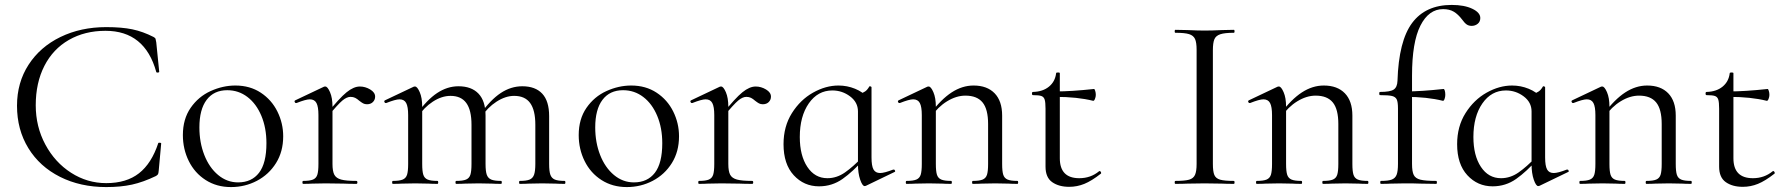

<svg xmlns="http://www.w3.org/2000/svg" viewBox="-20 -746 7241 779"><path d="M603 -596Q610 -592 611 -589Q612 -586 614 -574L626 -455Q626 -452 620.5 -451.5Q615 -451 614 -454Q568 -621 408 -621Q324 -621 259.5 -584Q195 -547 160 -478.5Q125 -410 125 -319Q125 -232 164 -159.5Q203 -87 268.5 -45Q334 -3 411 -3Q493 -3 544 -43Q595 -83 622 -165Q622 -167 627 -167Q634 -167 634 -164L624 -54Q623 -42 621 -39Q619 -36 613 -32Q561 -7 515.5 3Q470 13 411 13Q306 13 223.5 -28.5Q141 -70 95 -145Q49 -220 49 -317Q49 -411 96 -483.5Q143 -556 225.5 -596Q308 -636 411 -636Q474 -636 517 -627Q560 -618 603 -596Z M722 -198Q722 -263 753.5 -308.5Q785 -354 834.5 -376.5Q884 -399 935 -399Q994 -399 1038 -370Q1082 -341 1105.5 -293.5Q1129 -246 1129 -193Q1129 -131 1100 -84.5Q1071 -38 1022.5 -12.5Q974 13 917 13Q859 13 814.5 -15.5Q770 -44 746 -92.5Q722 -141 722 -198ZM1061 -165Q1061 -227 1040.5 -276Q1020 -325 984 -352.5Q948 -380 902 -380Q848 -380 818.5 -341Q789 -302 789 -229Q789 -168 809 -117Q829 -66 865 -36Q901 -6 946 -6Q1001 -6 1031 -45Q1061 -84 1061 -165Z M1440 -395Q1462 -395 1482 -383Q1502 -371 1502 -354Q1502 -341 1493 -332Q1484 -323 1469 -323Q1460 -323 1453.5 -326.5Q1447 -330 1438 -337Q1429 -345 1421 -349Q1413 -353 1402 -353Q1387 -353 1369 -338Q1351 -323 1308 -271L1304 -282Q1357 -348 1386 -371.5Q1415 -395 1440 -395ZM1210 -12Q1237 -12 1250 -17.5Q1263 -23 1267.5 -37Q1272 -51 1272 -81V-279Q1272 -313 1264 -328Q1256 -343 1237 -343Q1221 -343 1183 -328H1181Q1177 -328 1175.5 -332.5Q1174 -337 1178 -339L1294 -394Q1296 -395 1300 -395Q1309 -395 1319 -372Q1329 -349 1329 -313V-81Q1329 -51 1336.5 -37Q1344 -23 1364 -17.5Q1384 -12 1426 -12Q1430 -12 1430 -6Q1430 0 1426 0Q1394 0 1375 -1L1301 -2L1246 -1Q1233 0 1210 0Q1207 0 1207 -6Q1207 -12 1210 -12Z M2089 -12Q2116 -12 2129 -17.5Q2142 -23 2147 -37.5Q2152 -52 2152 -81V-240Q2152 -299 2131 -328Q2110 -357 2066 -357Q2031 -357 1994.5 -333.5Q1958 -310 1932 -270L1928 -282Q1970 -341 2011.5 -368.5Q2053 -396 2099 -396Q2152 -396 2180 -366Q2208 -336 2208 -275V-81Q2208 -51 2213 -37Q2218 -23 2231 -17.5Q2244 -12 2271 -12Q2274 -12 2274 -6Q2274 0 2271 0Q2248 0 2234 -1L2180 -2L2126 -1Q2112 0 2089 0Q2086 0 2086 -6Q2086 -12 2089 -12ZM1831 -12Q1858 -12 1871 -17.5Q1884 -23 1888.5 -37Q1893 -51 1893 -81V-240Q1893 -299 1872 -328Q1851 -357 1808 -357Q1772 -357 1736 -333.5Q1700 -310 1674 -270L1670 -282Q1712 -341 1753.5 -368.5Q1795 -396 1840 -396Q1893 -396 1921.5 -366Q1950 -336 1950 -277V-81Q1950 -51 1955 -37Q1960 -23 1973 -17.5Q1986 -12 2013 -12Q2016 -12 2016 -6Q2016 0 2013 0Q1990 0 1976 -1L1922 -2L1867 -1Q1854 0 1831 0Q1828 0 1828 -6Q1828 -12 1831 -12ZM1574 -12Q1601 -12 1614 -17.5Q1627 -23 1631.5 -37Q1636 -51 1636 -81V-279Q1636 -313 1628 -328Q1620 -343 1601 -343Q1585 -343 1547 -328H1545Q1541 -328 1539.5 -332.5Q1538 -337 1542 -339L1658 -394Q1660 -395 1664 -395Q1673 -395 1683 -372Q1693 -349 1693 -313V-81Q1693 -51 1697.5 -37Q1702 -23 1715 -17.5Q1728 -12 1755 -12Q1758 -12 1758 -6Q1758 0 1755 0Q1732 0 1719 -1L1665 -2L1610 -1Q1597 0 1574 0Q1571 0 1571 -6Q1571 -12 1574 -12Z M2328 -198Q2328 -263 2359.5 -308.5Q2391 -354 2440.5 -376.5Q2490 -399 2541 -399Q2600 -399 2644 -370Q2688 -341 2711.5 -293.5Q2735 -246 2735 -193Q2735 -131 2706 -84.5Q2677 -38 2628.5 -12.5Q2580 13 2523 13Q2465 13 2420.5 -15.5Q2376 -44 2352 -92.5Q2328 -141 2328 -198ZM2667 -165Q2667 -227 2646.5 -276Q2626 -325 2590 -352.5Q2554 -380 2508 -380Q2454 -380 2424.5 -341Q2395 -302 2395 -229Q2395 -168 2415 -117Q2435 -66 2471 -36Q2507 -6 2552 -6Q2607 -6 2637 -45Q2667 -84 2667 -165Z M3046 -395Q3068 -395 3088 -383Q3108 -371 3108 -354Q3108 -341 3099 -332Q3090 -323 3075 -323Q3066 -323 3059.5 -326.5Q3053 -330 3044 -337Q3035 -345 3027 -349Q3019 -353 3008 -353Q2993 -353 2975 -338Q2957 -323 2914 -271L2910 -282Q2963 -348 2992 -371.5Q3021 -395 3046 -395ZM2816 -12Q2843 -12 2856 -17.5Q2869 -23 2873.5 -37Q2878 -51 2878 -81V-279Q2878 -313 2870 -328Q2862 -343 2843 -343Q2827 -343 2789 -328H2787Q2783 -328 2781.5 -332.5Q2780 -337 2784 -339L2900 -394Q2902 -395 2906 -395Q2915 -395 2925 -372Q2935 -349 2935 -313V-81Q2935 -51 2942.5 -37Q2950 -23 2970 -17.5Q2990 -12 3032 -12Q3036 -12 3036 -6Q3036 0 3032 0Q3000 0 2981 -1L2907 -2L2852 -1Q2839 0 2816 0Q2813 0 2813 -6Q2813 -12 2816 -12Z M3159 -161Q3159 -233 3193 -287Q3227 -341 3278.5 -370Q3330 -399 3382 -399Q3417 -399 3449 -386Q3481 -373 3501 -350L3461 -294Q3461 -331 3429 -355Q3397 -379 3357 -379Q3298 -379 3261.5 -326.5Q3225 -274 3225 -190Q3225 -115 3255.5 -69Q3286 -23 3337 -23Q3375 -23 3408.5 -46.5Q3442 -70 3477 -107L3485 -100Q3441 -50 3398.5 -20Q3356 10 3303 10Q3242 10 3200.5 -35Q3159 -80 3159 -161ZM3461 -80V-361Q3481 -369 3490 -375Q3499 -381 3507 -395Q3508 -397 3512 -395.5Q3516 -394 3516 -392V-107Q3516 -73 3524 -58.5Q3532 -44 3551 -44Q3568 -44 3604 -58H3606Q3610 -58 3611.5 -53.5Q3613 -49 3609 -48L3493 8Q3491 9 3488 9Q3479 9 3470 -17Q3461 -43 3461 -80Z M3927 -12Q3954 -12 3967 -17.5Q3980 -23 3984.5 -37Q3989 -51 3989 -81V-243Q3989 -303 3966.5 -330.5Q3944 -358 3897 -358Q3860 -358 3822.5 -335Q3785 -312 3758 -272L3754 -284Q3798 -343 3841 -371Q3884 -399 3930 -399Q3985 -399 4015.5 -367.5Q4046 -336 4046 -277V-81Q4046 -51 4050.5 -37Q4055 -23 4068 -17.5Q4081 -12 4108 -12Q4111 -12 4111 -6Q4111 0 4108 0Q4085 0 4072 -1L4018 -2L3963 -1Q3950 0 3927 0Q3924 0 3924 -6Q3924 -12 3927 -12ZM3658 -12Q3685 -12 3698 -17.5Q3711 -23 3715.5 -37Q3720 -51 3720 -81V-279Q3720 -313 3712 -328Q3704 -343 3685 -343Q3669 -343 3631 -328H3629Q3625 -328 3623.5 -332.5Q3622 -337 3626 -339L3742 -394Q3744 -395 3748 -395Q3757 -395 3767 -372Q3777 -349 3777 -313V-81Q3777 -51 3781.5 -37Q3786 -23 3799 -17.5Q3812 -12 3839 -12Q3842 -12 3842 -6Q3842 0 3839 0Q3816 0 3803 -1L3749 -2L3694 -1Q3681 0 3658 0Q3655 0 3655 -6Q3655 -12 3658 -12Z M4222 -70V-305Q4222 -331 4218.5 -342Q4215 -353 4205 -356.5Q4195 -360 4171 -360Q4167 -360 4167 -366.5Q4167 -373 4171 -373Q4211 -374 4236 -394.5Q4261 -415 4265 -449Q4265 -452 4273 -452Q4280 -452 4280 -449V-104Q4280 -23 4359 -23Q4405 -23 4439 -51L4441 -52Q4445 -52 4447 -47.5Q4449 -43 4446 -41Q4409 -12 4379.5 0Q4350 12 4318 12Q4276 12 4249 -7Q4222 -26 4222 -70ZM4263 -353V-375Q4326 -375 4419 -385Q4421 -385 4423.5 -377.5Q4426 -370 4426 -361Q4426 -353 4422.5 -344.5Q4419 -336 4415 -337Q4351 -353 4263 -353Z M4986 -12Q4989 -12 4989 -6Q4989 0 4986 0Q4956 0 4938 -1L4867 -2L4798 -1Q4780 0 4749 0Q4746 0 4746 -6Q4746 -12 4749 -12Q4787 -12 4804.5 -17Q4822 -22 4828.5 -36.5Q4835 -51 4835 -81V-544Q4835 -574 4828.5 -588Q4822 -602 4804.5 -607.5Q4787 -613 4749 -613Q4746 -613 4746 -619Q4746 -625 4749 -625L4798 -624Q4840 -622 4867 -622Q4897 -622 4939 -624L4986 -625Q4989 -625 4989 -619Q4989 -613 4986 -613Q4949 -613 4931 -607Q4913 -601 4907 -586.5Q4901 -572 4901 -542V-81Q4901 -50 4907 -36Q4913 -22 4930.5 -17Q4948 -12 4986 -12Z M5348 -12Q5375 -12 5388 -17.5Q5401 -23 5405.5 -37Q5410 -51 5410 -81V-243Q5410 -303 5387.5 -330.5Q5365 -358 5318 -358Q5281 -358 5243.5 -335Q5206 -312 5179 -272L5175 -284Q5219 -343 5262 -371Q5305 -399 5351 -399Q5406 -399 5436.5 -367.5Q5467 -336 5467 -277V-81Q5467 -51 5471.5 -37Q5476 -23 5489 -17.5Q5502 -12 5529 -12Q5532 -12 5532 -6Q5532 0 5529 0Q5506 0 5493 -1L5439 -2L5384 -1Q5371 0 5348 0Q5345 0 5345 -6Q5345 -12 5348 -12ZM5079 -12Q5106 -12 5119 -17.5Q5132 -23 5136.5 -37Q5141 -51 5141 -81V-279Q5141 -313 5133 -328Q5125 -343 5106 -343Q5090 -343 5052 -328H5050Q5046 -328 5044.5 -332.5Q5043 -337 5047 -339L5163 -394Q5165 -395 5169 -395Q5178 -395 5188 -372Q5198 -349 5198 -313V-81Q5198 -51 5202.5 -37Q5207 -23 5220 -17.5Q5233 -12 5260 -12Q5263 -12 5263 -6Q5263 0 5260 0Q5237 0 5224 -1L5170 -2L5115 -1Q5102 0 5079 0Q5076 0 5076 -6Q5076 -12 5079 -12Z M5583 -12Q5613 -12 5627 -17.5Q5641 -23 5646.5 -37Q5652 -51 5652 -81V-306Q5652 -332 5647 -342.5Q5642 -353 5628 -356.5Q5614 -360 5579 -360Q5576 -360 5576 -366.5Q5576 -373 5579 -373Q5620 -373 5634.5 -382.5Q5649 -392 5650 -418Q5655 -580 5709.5 -653Q5764 -726 5870 -726Q5921 -726 5953.5 -710.5Q5986 -695 5986 -673Q5986 -658 5975.5 -649.5Q5965 -641 5951 -641Q5939 -641 5930.5 -647Q5922 -653 5912 -667Q5896 -688 5878.5 -698.5Q5861 -709 5835 -709Q5777 -709 5743 -642Q5709 -575 5709 -439V-81Q5709 -50 5716 -36Q5723 -22 5743 -17Q5763 -12 5807 -12Q5810 -12 5810 -6Q5810 0 5807 0L5743 -1Q5722 -2 5679 -2L5623 -1Q5609 0 5583 0Q5580 0 5580 -6Q5580 -12 5583 -12ZM5684 -353V-375Q5745 -375 5837 -385Q5840 -385 5842 -378Q5844 -371 5844 -361Q5844 -353 5841 -344.5Q5838 -336 5834 -337Q5770 -353 5684 -353Z M5892 -161Q5892 -233 5926 -287Q5960 -341 6011.5 -370Q6063 -399 6115 -399Q6150 -399 6182 -386Q6214 -373 6234 -350L6194 -294Q6194 -331 6162 -355Q6130 -379 6090 -379Q6031 -379 5994.5 -326.5Q5958 -274 5958 -190Q5958 -115 5988.5 -69Q6019 -23 6070 -23Q6108 -23 6141.5 -46.5Q6175 -70 6210 -107L6218 -100Q6174 -50 6131.5 -20Q6089 10 6036 10Q5975 10 5933.5 -35Q5892 -80 5892 -161ZM6194 -80V-361Q6214 -369 6223 -375Q6232 -381 6240 -395Q6241 -397 6245 -395.5Q6249 -394 6249 -392V-107Q6249 -73 6257 -58.5Q6265 -44 6284 -44Q6301 -44 6337 -58H6339Q6343 -58 6344.5 -53.5Q6346 -49 6342 -48L6226 8Q6224 9 6221 9Q6212 9 6203 -17Q6194 -43 6194 -80Z M6660 -12Q6687 -12 6700 -17.5Q6713 -23 6717.5 -37Q6722 -51 6722 -81V-243Q6722 -303 6699.5 -330.5Q6677 -358 6630 -358Q6593 -358 6555.5 -335Q6518 -312 6491 -272L6487 -284Q6531 -343 6574 -371Q6617 -399 6663 -399Q6718 -399 6748.5 -367.5Q6779 -336 6779 -277V-81Q6779 -51 6783.5 -37Q6788 -23 6801 -17.5Q6814 -12 6841 -12Q6844 -12 6844 -6Q6844 0 6841 0Q6818 0 6805 -1L6751 -2L6696 -1Q6683 0 6660 0Q6657 0 6657 -6Q6657 -12 6660 -12ZM6391 -12Q6418 -12 6431 -17.5Q6444 -23 6448.5 -37Q6453 -51 6453 -81V-279Q6453 -313 6445 -328Q6437 -343 6418 -343Q6402 -343 6364 -328H6362Q6358 -328 6356.5 -332.5Q6355 -337 6359 -339L6475 -394Q6477 -395 6481 -395Q6490 -395 6500 -372Q6510 -349 6510 -313V-81Q6510 -51 6514.5 -37Q6519 -23 6532 -17.5Q6545 -12 6572 -12Q6575 -12 6575 -6Q6575 0 6572 0Q6549 0 6536 -1L6482 -2L6427 -1Q6414 0 6391 0Q6388 0 6388 -6Q6388 -12 6391 -12Z M6955 -70V-305Q6955 -331 6951.5 -342Q6948 -353 6938 -356.5Q6928 -360 6904 -360Q6900 -360 6900 -366.5Q6900 -373 6904 -373Q6944 -374 6969 -394.5Q6994 -415 6998 -449Q6998 -452 7006 -452Q7013 -452 7013 -449V-104Q7013 -23 7092 -23Q7138 -23 7172 -51L7174 -52Q7178 -52 7180 -47.5Q7182 -43 7179 -41Q7142 -12 7112.5 0Q7083 12 7051 12Q7009 12 6982 -7Q6955 -26 6955 -70ZM6996 -353V-375Q7059 -375 7152 -385Q7154 -385 7156.5 -377.5Q7159 -370 7159 -361Q7159 -353 7155.5 -344.5Q7152 -336 7148 -337Q7084 -353 6996 -353Z"/></svg>

Font: Cormorant Infant
Style: Regular
Weight: 400
Designer: Christian Thalmann (Catharsis Fonts)
Foundry: Catharsis Fonts
Version: Version 4.000